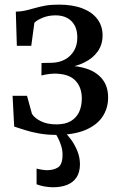

<svg xmlns="http://www.w3.org/2000/svg" viewBox="-20 -575 525 832"><path d="M223.5 9.5Q183 9.5 148.5 3.2Q114 -3 87 -11.8Q60 -20.5 41.5 -26.5L34.5 -160H97L118.5 -81.5Q130 -63 157.5 -49.5Q185 -36 224.5 -36Q262.5 -36 286.8 -50.2Q311 -64.5 322.8 -89.8Q334.5 -115 334.5 -148Q334.5 -198 305.5 -227Q276.5 -256 215 -256Q208.5 -256 197 -254.8Q185.5 -253.5 175 -251.5Q164.5 -249.5 159.5 -248L160 -302L206 -303Q237 -304 261.5 -317.2Q286 -330.5 300.5 -354.8Q315 -379 315 -412.5Q315 -444.5 303 -465.8Q291 -487 270 -497.8Q249 -508.5 221 -508.5Q190.5 -508.5 165.8 -498.5Q141 -488.5 129 -476.5L115.5 -376.5H53L48.5 -524.5Q71.5 -525 91 -529.5Q110.5 -534 131 -540Q151.5 -546 176.2 -550.5Q201 -555 234.5 -555Q295 -555 337.5 -538.5Q380 -522 402.2 -492Q424.5 -462 424.5 -421.5Q424.5 -382 403.8 -352.5Q383 -323 346.5 -304.8Q310 -286.5 263 -280.5L267.5 -290.5Q322 -290 362.5 -274.8Q403 -259.5 425.8 -229Q448.5 -198.5 448.5 -152.5Q448.5 -105.5 424 -69Q399.5 -32.5 349.5 -11.5Q299.5 9.5 223.5 9.5ZM209.5 236.5Q191.5 236.5 171.5 232.8Q151.5 229 138.5 223.5V155.5Q149 158.5 162.2 160.5Q175.5 162.5 183 162.5Q213 162.5 232 150Q251 137.5 251 95Q251 75.5 245 56.5Q239 37.5 231 22.2Q223 7 217 -1L244 -6L261 -1Q272.5 9 288 30Q303.5 51 315 78.8Q326.5 106.5 326.5 138Q326 172.5 311.2 194.2Q296.5 216 270.5 226.2Q244.5 236.5 209.5 236.5Z"/></svg>

Font: Merriweather 48pt
Style: Regular
Weight: 400
Version: Version 2.100